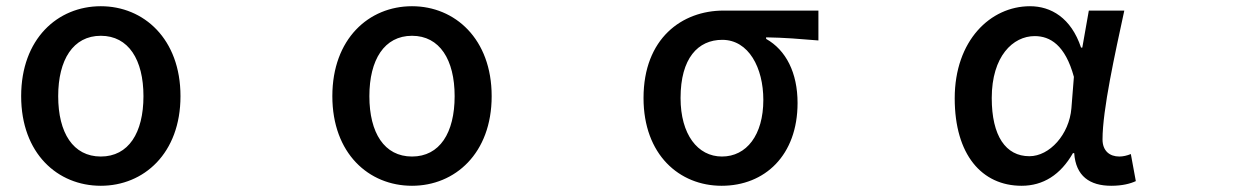

<svg xmlns="http://www.w3.org/2000/svg" viewBox="-20 -562 4040 617"><path d="M304 35C442 35 560 -69 560 -253C560 -437 442 -542 304 -542C165 -542 48 -437 48 -253C48 -69 165 35 304 35ZM167 -253C167 -370 215 -447 304 -447C393 -447 441 -370 441 -253C441 -135 393 -59 304 -59C215 -59 167 -135 167 -253Z M1304 35C1442 35 1560 -69 1560 -253C1560 -437 1442 -542 1304 -542C1165 -542 1048 -437 1048 -253C1048 -69 1165 35 1304 35ZM1167 -253C1167 -370 1215 -447 1304 -447C1393 -447 1441 -370 1441 -253C1441 -135 1393 -59 1304 -59C1215 -59 1167 -135 1167 -253Z M2299 35C2438 35 2543 -63 2543 -231C2543 -328 2506 -401 2442 -437V-442C2502 -441 2549 -437 2610 -432V-528H2305C2172 -528 2048 -439 2048 -247C2048 -65 2163 35 2299 35ZM2167 -247C2167 -375 2223 -434 2301 -434C2386 -434 2433 -344 2433 -241C2433 -128 2379 -59 2300 -59C2222 -59 2167 -130 2167 -247Z M3263 35C3332 35 3388 0 3428 -70H3432C3437 4 3482 35 3551 35C3587 35 3613 28 3630 20L3614 -67C3602 -62 3589 -59 3577 -59C3546 -59 3523 -77 3523 -114C3523 -209 3563 -389 3593 -528H3479L3458 -409H3454C3422 -505 3357 -542 3290 -542C3163 -542 3048 -432 3048 -246C3048 -65 3135 35 3263 35ZM3167 -247C3167 -381 3235 -446 3305 -446C3354 -446 3403 -418 3431 -315L3423 -214C3416 -130 3353 -60 3288 -60C3212 -60 3167 -125 3167 -247Z"/></svg>

Font: コーポレート・ロゴ ver3 Medium
Style: Regular
Weight: 500
Designer: [KANA_main] LOGOTYPE.JP [Source Han Sans] Ryoko NISHIZUKA 西塚涼子 (kana, bopomofo & ideographs); Paul D. Hunt (Latin, Greek
Version: Version 12.001;FEAKit 1.0